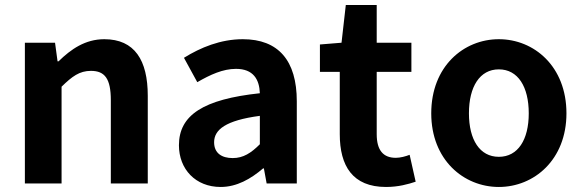

<svg xmlns="http://www.w3.org/2000/svg" viewBox="-20 -730 2318 764"><path d="M79 0H225V-385C267 -426 296 -448 342 -448C397 -448 421 -417 421 -331V0H568V-349C568 -490 516 -574 395 -574C319 -574 262 -534 213 -486H209L199 -560H79Z M858 14C922 14 978 -18 1027 -60H1030L1041 0H1161V-327C1161 -489 1088 -574 946 -574C858 -574 778 -541 712 -500L765 -403C817 -433 867 -456 919 -456C988 -456 1012 -414 1014 -359C789 -335 692 -272 692 -152C692 -57 758 14 858 14ZM906 -101C863 -101 832 -120 832 -164C832 -214 878 -251 1014 -269V-156C979 -121 948 -101 906 -101Z M1516 14C1565 14 1604 3 1634 -7L1610 -114C1595 -108 1573 -102 1555 -102C1505 -102 1479 -132 1479 -196V-444H1617V-560H1479V-710H1356L1339 -560L1253 -553V-444H1332V-196C1332 -70 1383 14 1516 14Z M1965 14C2105 14 2234 -94 2234 -279C2234 -466 2105 -574 1965 -574C1825 -574 1696 -466 1696 -279C1696 -94 1825 14 1965 14ZM1965 -106C1889 -106 1846 -174 1846 -279C1846 -385 1889 -454 1965 -454C2041 -454 2084 -385 2084 -279C2084 -174 2041 -106 1965 -106Z"/></svg>

Font: Noto Sans CJK JP Bold
Style: Regular
Weight: 700
Designer: Ryoko NISHIZUKA (kana & ideographs); Paul D. Hunt (Latin, Greek & Cyrillic); Wenlong ZHANG (bopomofo); Sandoll Communica
Foundry: Adobe Systems Incorporated
Version: Version 1.004;PS 1.004;hotconv 1.0.82;makeotf.lib2.5.63406